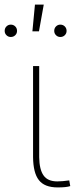

<svg xmlns="http://www.w3.org/2000/svg" viewBox="-62 -818 357 842"><path d="M83 -528.3C83 -528.3 83 -128.9 83 -128.9C83 -128.9 83 -128.9 83 -128.9C83.5 -83 91.8 -49.3 108.4 -28.3C125 -6.8 152.3 3.9 190.9 3.9C190.9 3.9 190.9 3.9 190.9 3.9C216.8 3.9 235.4 2 246.1 -2C246.1 -2 241.7 -26.9 241.7 -26.9C241.7 -26.9 241.7 -26.9 241.7 -26.9C221.2 -23.9 203.6 -22.5 189.5 -22.5C189.5 -22.5 189.5 -22.5 189.5 -22.5C161.1 -22.5 141.1 -31.2 128.9 -48.8C116.7 -65.9 110.4 -92.8 109.9 -128.4C109.9 -128.4 109.9 -528.3 109.9 -528.3C109.9 -528.3 83 -528.3 83 -528.3ZM80.1 -680.7C80.1 -680.7 108.9 -680.7 108.9 -680.7C108.9 -680.7 129.9 -797.9 129.9 -797.9C129.9 -797.9 91.3 -797.9 91.3 -797.9C91.3 -797.9 80.1 -680.7 80.1 -680.7ZM-41.5 -682.6C-41.5 -675.3 -39.1 -668.9 -33.7 -663.6C-28.3 -658.2 -22 -655.8 -14.6 -655.8C-7.3 -655.8 -0.5 -658.2 4.9 -663.6C10.3 -668.9 12.7 -675.3 12.7 -682.6C12.7 -689.9 10.3 -696.8 4.9 -702.1C-0.5 -707.5 -7.3 -710 -14.6 -710C-22 -710 -28.3 -707.5 -33.7 -702.1C-39.1 -696.8 -41.5 -689.9 -41.5 -682.6C-41.5 -682.6 -41.5 -682.6 -41.5 -682.6ZM175.8 -682.6C175.8 -675.3 178.2 -668.9 183.6 -663.6C189 -658.2 195.3 -655.8 202.6 -655.8C210 -655.8 216.8 -658.2 222.2 -663.6C227.5 -668.9 230 -675.3 230 -682.6C230 -689.9 227.5 -696.8 222.2 -702.1C216.8 -707.5 210 -710 202.6 -710C195.3 -710 189 -707.5 183.6 -702.1C178.2 -696.8 175.8 -689.9 175.8 -682.6C175.8 -682.6 175.8 -682.6 175.8 -682.6Z"/></svg>

Font: WOX
Style: Regular
Weight: 500
Designer: Google
Foundry: ""
Version: ""